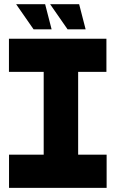

<svg xmlns="http://www.w3.org/2000/svg" viewBox="-20 -905 557 925"><path d="M190.5 0V-558.7L324 -718.5H356.5V-159.8L223 0ZM23.5 0V-159.8H190.5V0ZM223 0 356.5 -159.8H493.7V0ZM23.1 -558.7V-718.5H324L190.5 -558.7ZM356.5 -558.7V-718.5H492.7V-558.7ZM305.5 -763.8 222.2 -883.7V-884.7H361.3L392.5 -763.8ZM141.7 -763.8 58.4 -883.7V-884.7H197.5L228.6 -763.8Z"/></svg>

Font: Foldit Thin
Style: Regular
Weight: 100
Designer: Sophia Tai
Foundry: Sophia Tai
Version: Version 1.003